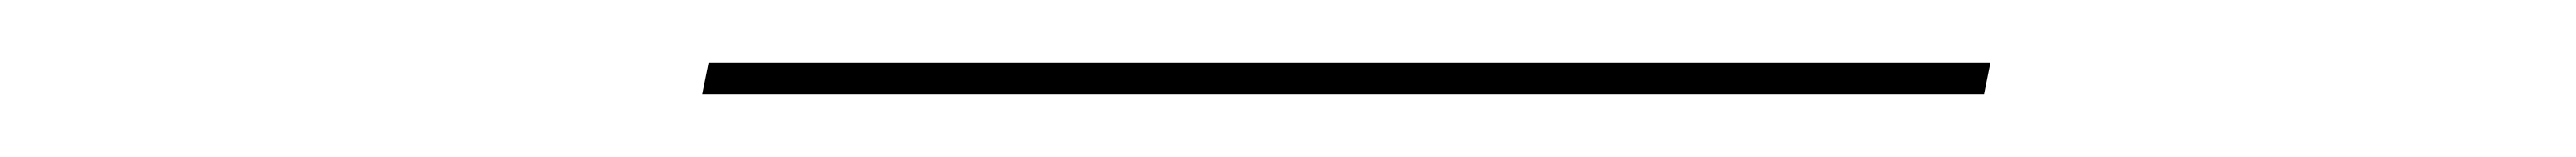

<svg xmlns="http://www.w3.org/2000/svg" viewBox="-20 -689 818 50"><path d="M203 -659 205 -669H612L610 -659Z"/></svg>

Font: Anybody UltraExpanded Thin
Style: Italic
Weight: 100
Width: 9
Italic angle: -10°
Designer: Tyler Finck
Foundry: Etcetera Type Company
Version: Version 1.010; ttfautohint (v1.8.3) -l 8 -r 50 -G 200 -x 14 